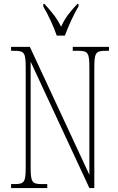

<svg xmlns="http://www.w3.org/2000/svg" viewBox="-20 -951 599 971"><path d="M267 -771H308C325 -816 353 -880 377 -918V-931H371C334 -891 311 -864 289 -816C265 -864 241 -891 205 -931H199V-918C222 -880 252 -816 267 -771ZM36 0H219V-20H191C141 -20 135 -31 135 -108V-639L432 0H457V-606C457 -683 463 -694 513 -694H531V-714H348V-694H376C426 -694 432 -683 432 -606V-67L131 -714H36V-694H54C104 -694 110 -683 110 -606V-108C110 -31 104 -20 54 -20H36Z"/></svg>

Font: Noto Serif Lao ExtraCondensed Thin
Style: Regular
Weight: 100
Width: 2
Designer: Monotype Design Team
Foundry: Monotype Imaging Inc.
Version: Version 2.003